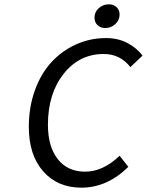

<svg xmlns="http://www.w3.org/2000/svg" viewBox="-20 -846 672 878"><path d="M460.9 -717.8Q439.5 -717.8 425.8 -731.2Q412.1 -744.6 412.1 -765.1Q412.1 -791 431.6 -808.6Q451.2 -826.2 478 -826.2Q499.5 -826.2 513.2 -813Q526.9 -799.8 526.9 -779.8Q526.9 -753.9 507.3 -735.8Q487.8 -717.8 460.9 -717.8ZM352.1 12.2Q243.2 12.2 177.5 -62.5Q111.8 -137.2 111.8 -266.1Q111.8 -356 139.4 -432.6Q167 -509.3 214.8 -561.3Q262.7 -613.3 327.1 -642.6Q391.6 -671.9 464.8 -671.9Q520 -671.9 562.5 -649.4Q605 -627 631.8 -591.8L576.2 -539.1Q529.8 -599.1 454.1 -599.1Q342.8 -599.1 271 -508.5Q199.2 -418 199.2 -274.9Q199.2 -175.8 244.1 -118.4Q289.1 -61 369.1 -61Q451.2 -61 526.9 -133.8L566.9 -83Q470.2 12.2 352.1 12.2Z"/></svg>

Font: Office Code Pro D Italic
Style: Regular
Weight: 400
Italic angle: -9°
Designer: Nathan Rutzky & Paul D. Hunt
Foundry: Adobe Systems Incorporated
Version: Version 1.004;PS 001.004;hotconv 1.0.70;makeotf.lib2.5.58329